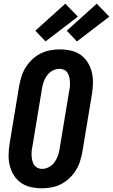

<svg xmlns="http://www.w3.org/2000/svg" viewBox="-20 -1010 611 1038"><path d="M206 8Q176 8 147 1.5Q118 -5 94.5 -21Q71 -37 55.5 -61.5Q40 -86 33 -114Q26 -142 26.5 -172.5Q27 -203 32 -234L84 -548Q89 -574 97 -599Q105 -624 120 -647.5Q135 -671 155.5 -690Q176 -709 200 -721Q224 -733 250.5 -738Q277 -743 303 -743Q333 -743 362.5 -736.5Q392 -730 415 -714Q438 -698 453.5 -673.5Q469 -649 476 -621Q483 -593 482.5 -562.5Q482 -532 477 -501L425 -187Q420 -161 412 -136Q404 -111 389 -87.5Q374 -64 353.5 -45Q333 -26 309 -14Q285 -2 258.5 3Q232 8 206 8ZM207 -97Q226 -97 244 -106.5Q262 -116 274 -132Q286 -148 292.5 -166.5Q299 -185 302 -204L354 -518Q357 -531 358 -544Q359 -557 358 -570Q357 -583 354 -595Q351 -607 344.5 -617Q338 -627 326.5 -632.5Q315 -638 302 -638Q283 -638 265 -628.5Q247 -619 235 -603Q223 -587 216.5 -568.5Q210 -550 207 -531L155 -217Q152 -204 151 -191Q150 -178 151 -165Q152 -152 155 -140Q158 -128 165 -118Q172 -108 183 -102.5Q194 -97 207 -97ZM396 -786 341 -844 503 -990 571 -920ZM226 -786 171 -844 333 -990 401 -920Z"/></svg>

Font: Iosevka Extrabold
Style: Italic
Weight: 800
Italic angle: -9°
Monospace: yes
Designer: Belleve Invis
Foundry: Belleve Invis
Version: Version 32.5.0; ttfautohint (v1.8.4)